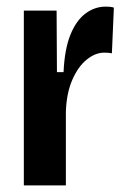

<svg xmlns="http://www.w3.org/2000/svg" viewBox="-20 -560 380 580"><path d="M52 0V-307V-528H151L152 -342H172Q175 -411 192.5 -454.5Q210 -498 238 -519Q266 -540 299 -540Q305 -540 311.5 -539.5Q318 -539 324 -537L318 -399Q314 -400 307.5 -400.5Q301 -401 295 -401Q268 -401 242 -380Q216 -359 198.5 -319Q181 -279 179 -223V0Z"/></svg>

Font: Bricolage Grotesque Condensed SemiBold
Style: Regular
Weight: 600
Width: 3
Designer: Mathieu Triay
Foundry: Atelier Triay
Version: Version 1.000;gftools[0.9.30]